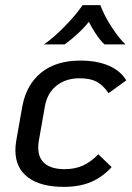

<svg xmlns="http://www.w3.org/2000/svg" viewBox="-20 -717 515 748"><path d="M40 -131Q40 -149 43 -167L67 -303Q83 -388 141 -434.5Q199 -481 293 -481Q358 -481 404 -461Q450 -441 472 -404L403 -354Q381 -386 356 -399Q331 -412 290 -412Q236 -412 200 -383Q164 -354 155 -303L131 -167Q129 -158 129 -142Q129 -101 155 -79.5Q181 -58 232 -58Q272 -58 303 -72Q334 -86 363 -116L415 -66Q378 -26 333.5 -7.5Q289 11 229 11Q138 11 89 -26Q40 -63 40 -131ZM302 -697H371Q387 -654 416 -610Q445 -566 469 -544H387Q370 -560 353.5 -585Q337 -610 326 -632Q311 -612 283.5 -586.5Q256 -561 232 -544H151Q184 -566 228 -610Q272 -654 302 -697Z"/></svg>

Font: KoHo Medium
Style: Italic
Weight: 500
Italic angle: -10°
Designer: Cadson Demak & Katatrad Team
Foundry: Cadson Demak Co.,Ltd.
Version: Version 1.000